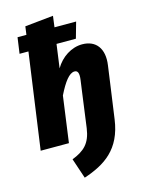

<svg xmlns="http://www.w3.org/2000/svg" viewBox="-142 -843 857 1149"><g transform="rotate(-15 286.5 -268.5)"><path d="M427 -551C360 -551 296 -509 260 -447L280 -593H400L428 -692H294L303 -761L127 -743L120 -692H65L51 -593H106L23 0H198L237 -285C274 -360 308 -406 341 -406C358 -406 370 -394 363 -346L354 -281L324 -59C311 33 270 69 194 99L236 224C368 180 474 113 499 -67L529 -281L544 -389C559 -491 512 -551 427 -551Z"/></g></svg>

Font: Fira Sans ExtraBold
Style: Italic
Weight: 800
Italic angle: -8°
Designer: bBox Type GmbH & Carrois Corporate GbR & Edenspiekermann AG
Foundry: bBox Type GmbH & Carrois Corporate GbR & Edenspiekermann AG
Version: Version 4.301;PS 004.301;hotconv 1.0.88;makeotf.lib2.5.64775